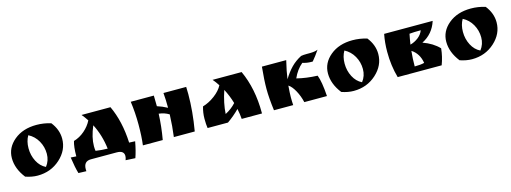

<svg xmlns="http://www.w3.org/2000/svg" viewBox="-11 -1265 5648 2121"><g transform="rotate(-15 2813.0 -204.0)"><path d="M123 -3Q34 -117 34 -237Q34 -357 134 -440Q234 -523 390 -523Q473 -523 555 -498Q627 -407 627 -303Q627 -172 520 -75Q413 22 261 22Q196 22 123 -3ZM275 -436Q240 -376 240 -295Q240 -214 275.5 -145.5Q311 -77 373 -47Q420 -107 420 -186Q420 -265 381.5 -333Q343 -401 275 -436Z M1252 62Q1252 0 1169 0H875Q791 0 791 91Q791 106 792 114Q735 113 702 111Q681 43 664 -77Q685 -75 727 -73Q727 -182 746 -244Q815 -264 871.5 -313Q928 -362 958 -423Q931 -465 901 -500H1232Q1319 -315 1330 -69L1398 -66Q1379 39 1352 115L1242 109Q1252 83 1252 62ZM944 -131Q944 -101 948 -77Q1013 -67 1084 -66Q1065 -225 997 -356Q944 -231 944 -131Z M2100 -417Q2100 -221 2062 0H1823Q1839 -118 1844 -254Q1792 -286 1728 -293Q1722 -146 1696 0H1469Q1482 -98 1482 -234.5Q1482 -371 1464 -500H1728Q1730 -459 1730 -378Q1788 -360 1845 -329Q1845 -422 1838 -500H2098Q2100 -444 2100 -417Z M2831 -8V0H2599Q2595 -57 2582 -118Q2520 -55 2442 0H2209Q2202 -41 2202 -108.5Q2202 -176 2222 -244Q2294 -265 2360.5 -315Q2427 -365 2457 -423Q2430 -465 2400 -500H2732Q2831 -285 2831 -8ZM2564 -191Q2538 -280 2496 -359Q2449 -221 2442 -98Q2514 -135 2564 -191Z M3478 -507H3511Q3575 -507 3606 -522Q3562 -457 3521 -409H3505Q3454 -409 3406 -425Q3338 -369 3297 -276Q3403 -249 3533 -244Q3563 -168 3574 0H3315Q3298 -74 3263.5 -136.5Q3229 -199 3192 -222Q3185 -140 3185 -90Q3185 -40 3188 0H2968Q2949 -147 2949 -248.5Q2949 -350 2964 -500H3242Q3212 -376 3201 -292Q3246 -366 3295.5 -416.5Q3345 -467 3413 -502Q3439 -507 3478 -507Z M3738 -3Q3649 -117 3649 -237Q3649 -357 3749 -440Q3849 -523 4005 -523Q4088 -523 4170 -498Q4242 -407 4242 -303Q4242 -172 4135 -75Q4028 22 3876 22Q3811 22 3738 -3ZM3890 -436Q3855 -376 3855 -295Q3855 -214 3890.5 -145.5Q3926 -77 3988 -47Q4035 -107 4035 -186Q4035 -265 3996.5 -333Q3958 -401 3890 -436Z M4595 -65Q4663 -65 4706 -76Q4688 -187 4604 -241Q4595 -152 4595 -65ZM4343 -300Q4343 -405 4362 -500H4917Q4872 -360 4745 -297Q4860 -256 4929 -183Q4920 -90 4886 0H4383Q4343 -139 4343 -300ZM4612 -310Q4661 -323 4703 -355Q4745 -387 4763 -434Q4683 -434 4633 -429Q4621 -371 4612 -310Z M5091 -3Q5002 -117 5002 -237Q5002 -357 5102 -440Q5202 -523 5358 -523Q5441 -523 5523 -498Q5595 -407 5595 -303Q5595 -172 5488 -75Q5381 22 5229 22Q5164 22 5091 -3ZM5243 -436Q5208 -376 5208 -295Q5208 -214 5243.5 -145.5Q5279 -77 5341 -47Q5388 -107 5388 -186Q5388 -265 5349.5 -333Q5311 -401 5243 -436Z"/></g></svg>

Font: Ruslan Display
Style: Regular
Weight: 400
Designer: Denis Masharov, Vladimir Rabdu
Foundry: Denis Masharov, Vladimir Rabdu
Version: Version 1.000; ttfautohint (v1.4.1)